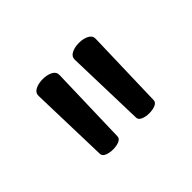

<svg xmlns="http://www.w3.org/2000/svg" viewBox="-65 -826 480 480"><g transform="rotate(-45 175.0 -585.5)"><path d="M239 -710Q254 -710 265 -704.5Q276 -699 276 -688L270 -477Q270 -469 261 -465Q252 -461 239 -461Q227 -461 217.5 -465Q208 -469 208 -477L202 -688Q202 -699 213 -704.5Q224 -710 239 -710ZM111 -710Q126 -710 137 -704.5Q148 -699 148 -688L142 -477Q142 -469 133 -465Q124 -461 111 -461Q99 -461 89.5 -465Q80 -469 80 -477L74 -688Q74 -699 85 -704.5Q96 -710 111 -710Z"/></g></svg>

Font: Iansui
Style: Regular
Weight: 400
Designer: But Ko / Fontworks Inc.
Foundry: zi-hi.com / Fontworks Inc.
Version: Version 1.002